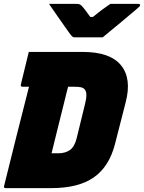

<svg xmlns="http://www.w3.org/2000/svg" viewBox="-30 -967 740 987"><path d="M561 -226Q531 -110 452 -55Q373 0 235 0H-1Q-12 0 -9 -11Q19 -126 52 -256.5Q85 -387 119 -521H85Q80 -521 78 -524.5Q76 -528 77 -532Q88 -576 97.5 -616Q107 -656 118 -700H396Q536 -700 592 -631.5Q648 -563 616 -441ZM235 -179H270Q305 -179 329 -195.5Q353 -212 364 -256L407 -432Q422 -490 405 -508Q398 -516 385 -518.5Q372 -521 354 -521H320Q316 -506 311.5 -488Q307 -470 303 -453Q286 -385 269 -316.5Q252 -248 235 -179ZM498 -775H354Q347 -775 342.5 -778.5Q338 -782 329 -794Q322 -804 303 -830.5Q284 -857 262 -889Q240 -921 222 -947H363Q374 -947 378.5 -945Q383 -943 389 -938Q396 -931 406.5 -917.5Q417 -904 434 -880Q440 -880 448 -880Q477 -904 497.5 -919Q518 -934 537 -947H681Q692 -947 690 -939Q689 -935 685 -931.5Q681 -928 665 -914Q650 -902 628 -883Q606 -864 581 -843.5Q556 -823 534 -805Q512 -787 498 -775Z"/></svg>

Font: Recursive Mn Lnr St Blk
Style: Italic
Weight: 900
Italic angle: -15°
Monospace: yes
Version: Version 1.079;hotconv 1.0.112;makeotfexe 2.5.65598; ttfautoh